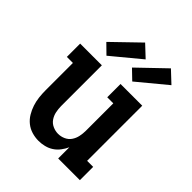

<svg xmlns="http://www.w3.org/2000/svg" viewBox="-216 -897 1032 1032"><g transform="rotate(45 300.0 -381.5)"><path d="M252 8Q226 8 201 0.5Q176 -7 156 -23Q136 -39 122.5 -61.5Q109 -84 101 -108.5Q93 -133 90 -158.5Q87 -184 87 -210V-419H41V-520H206V-210Q206 -189 210.5 -167.5Q215 -146 227 -128.5Q239 -111 259 -102Q279 -93 300 -93Q321 -93 341 -102Q361 -111 373 -128.5Q385 -146 389.5 -167.5Q394 -189 394 -210V-419H348V-520H513V-101H559V0H394V-85Q385 -65 371 -46.5Q357 -28 338 -15.5Q319 -3 296.5 2.5Q274 8 252 8ZM383 -574 329 -626 480 -771 546 -709ZM187 -574 134 -626 284 -771 350 -709Z"/></g></svg>

Font: Iosevka Plex Etoile
Style: Bold
Weight: 700
Designer: Belleve Invis
Foundry: Belleve Invis
Version: Version 25.1.1; ttfautohint (v1.8.4)